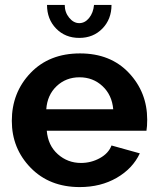

<svg xmlns="http://www.w3.org/2000/svg" viewBox="-20 -750 639 780"><path d="M304 10Q181 10 104.5 -68.5Q28 -147 28 -259Q28 -374 104 -453.5Q180 -533 305 -533Q429 -533 503.5 -454Q578 -375 578 -264Q578 -236 575 -219H170Q175 -159 215 -123.5Q255 -88 309 -88Q350 -88 385.5 -107.5Q421 -127 433 -159L548 -127Q519 -65 454 -27.5Q389 10 304 10ZM168 -306H440Q435 -364 396.5 -400Q358 -436 303 -436Q248 -436 210 -400Q172 -364 168 -306ZM362 -730H433Q433 -672 396 -634Q359 -596 302 -596Q245 -596 208 -634Q171 -672 171 -730H243Q243 -700 261 -678Q279 -656 302 -656Q325 -656 342 -677Q359 -698 362 -730Z"/></svg>

Font: Raleway
Style: Bold
Weight: 700
Designer: Matt McInerney, Pablo Impallari, Rodrigo Fuenzalida
Foundry: Matt McInerney, Pablo Impallari, Rodrigo Fuenzalida
Version: Version 3.000